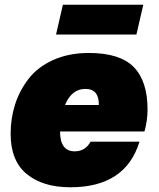

<svg xmlns="http://www.w3.org/2000/svg" viewBox="-20 -778 674 812"><path d="M356 -554Q487 -554 545.5 -494.5Q604 -435 604 -315Q604 -268 591 -222H234Q234 -138 296 -138Q341 -138 363 -179H570Q511 14 278 14Q161 14 93 -42Q25 -98 25 -212Q25 -278 44 -337Q63 -396 101.5 -445.5Q140 -495 205.5 -524.5Q271 -554 356 -554ZM217 -632 246 -758H586L557 -632ZM255 -334H398Q399 -402 341 -402Q283 -402 255 -334Z"/></svg>

Font: Nacelle Black
Style: Italic
Weight: 900
Italic angle: -12°
Designer: Sora Sagano
Foundry: Sora Sagano
Version: Version 1.000;FEAKit 1.0